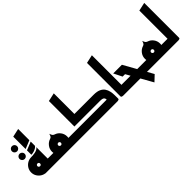

<svg xmlns="http://www.w3.org/2000/svg" viewBox="87 -1814 3029 3029"><g transform="rotate(-45 1601.5 -299.5)"><path d="M104 -562Q80 -562 63 -579Q46 -596 46 -620Q46 -644 63 -661Q80 -678 104 -678Q128 -678 145 -661Q162 -644 162 -620Q162 -596 145 -579Q128 -562 104 -562ZM104 -392Q80 -392 63 -409Q46 -426 46 -450Q46 -474 63 -491Q80 -508 104 -508Q128 -508 145 -491Q162 -474 162 -450Q162 -426 145 -409Q128 -392 104 -392Z M173 0 238 -140H435V0ZM321 0V-200H365V0ZM365 -170 196 -340Q209 -340 233 -341.5Q257 -343 283.5 -348.5Q310 -354 332.5 -365.5Q355 -377 365 -396ZM196.3 0Q149.5 0 110.8 -23Q72 -46 48.5 -84.8Q25 -123.6 25 -169.8Q25 -217 48.5 -255.7Q72 -294.4 111 -317.2Q150 -340 196.5 -340Q243 -340 281 -317Q319 -294 342 -255.7Q365 -217.3 365 -170Q365 -123 342 -84.5Q319 -46 281 -23Q243 0 196.3 0ZM196 -140Q209 -140 217 -148.7Q225 -157.4 225 -170Q225 -182.6 217 -191.3Q209 -200 196 -200Q183 -200 174 -191.3Q165 -182.6 165 -170Q165 -157.4 174 -148.7Q183 -140 196 -140ZM225 -365V-463L365 -520V-426Q357 -410 334 -396Q311 -382 282 -373.5Q253 -365 225 -365ZM225 -493V-769L365 -800V-550Z M395 0V-140H595L660 0ZM660 0 725 -140H925V0ZM660.3 0Q613.5 0 574.8 -23Q536 -46 512.5 -84.5Q489 -123 489 -170Q489 -226 523.5 -271.4Q558.1 -316.9 611 -333Q628 -338 638 -350Q648 -362 659 -399Q672 -361 682.5 -350Q693 -339 711 -332Q762.6 -316.1 795.8 -271.2Q829 -226.4 829 -169.6Q829 -123 806 -84.5Q783 -46 745 -23Q707 0 660.3 0ZM660 -140Q673 -140 681 -148.7Q689 -157.4 689 -170Q689 -182.6 681 -191.3Q673 -200 660 -200Q647 -200 638 -191.3Q629 -182.6 629 -170Q629 -157.4 638 -148.7Q647 -140 660 -140Z M885 0V-140H1680Q1681 -167 1663.5 -183.5Q1646 -200 1590 -200H1065V-340H1590Q1664 -340 1709 -319Q1754 -298 1777.5 -263Q1801 -228 1810 -186Q1819 -144 1819.5 -101.5Q1820 -59 1820 -23Q1820 -11 1810 -6Q1800 -1 1790 -0.5Q1780 0 1780 0ZM1020 -200V-769L1160 -800V-200Z M1910 0Q1910 0 1900 -0.5Q1890 -1 1880 -6Q1870 -11 1870 -23V-769L2010 -800V-140H2090V0Z M2050 0V-140H2508V0ZM2405 201 2169 -219H2115L2045 -359H2239L2501 110Z M2468 0V-140H2668L2733 0ZM2733 0 2798 -140H2998V0ZM2733.3 0Q2686.5 0 2647.8 -23Q2609 -46 2585.5 -84.5Q2562 -123 2562 -170Q2562 -226 2596.5 -271.4Q2631.1 -316.9 2684 -333Q2701 -338 2711 -350Q2721 -362 2732 -399Q2745 -361 2755.5 -350Q2766 -339 2784 -332Q2835.6 -316.1 2868.8 -271.2Q2902 -226.4 2902 -169.6Q2902 -123 2879 -84.5Q2856 -46 2818 -23Q2780 0 2733.3 0ZM2733 -140Q2746 -140 2754 -148.7Q2762 -157.4 2762 -170Q2762 -182.6 2754 -191.3Q2746 -200 2733 -200Q2720 -200 2711 -191.3Q2702 -182.6 2702 -170Q2702 -157.4 2711 -148.7Q2720 -140 2733 -140Z M2958 0V-140H3038V-769L3178 -800V-23Q3178 -11 3168 -6Q3158 -1 3148 -0.5Q3138 0 3138 0Z"/></g></svg>

Font: Reem Kufi
Style: Regular
Weight: 400
Designer: Khaled Hosny
Version: Version 1.6